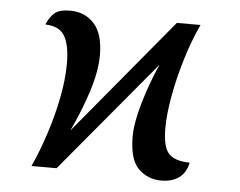

<svg xmlns="http://www.w3.org/2000/svg" viewBox="-45 -599 829 663"><g transform="rotate(5 370.0 -267.5)"><path d="M537 11Q489 11 457 -21Q425 -53 425 -133Q425 -164 434.5 -206Q444 -248 460 -295Q476 -342 496 -387L173 0H86Q111 -55 131.5 -118Q152 -181 164.5 -244.5Q177 -308 177 -364Q177 -426 158.5 -458Q140 -490 91 -491Q103 -519 119.5 -532.5Q136 -546 173 -546Q224 -546 256 -510.5Q288 -475 288 -402Q288 -347 266 -277.5Q244 -208 209 -134L543 -536H625Q600 -483 579.5 -416.5Q559 -350 547 -285Q535 -220 535 -170Q535 -107 555.5 -83.5Q576 -60 629 -59Q622 -24 598 -6.5Q574 11 537 11Z"/></g></svg>

Font: Noto Serif Medium
Style: Italic
Weight: 500
Italic angle: -12°
Designer: Monotype Design Team
Foundry: Monotype Imaging Inc.
Version: Version 2.014; ttfautohint (v1.8.4.7-5d5b)